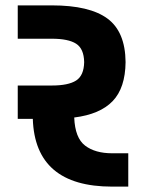

<svg xmlns="http://www.w3.org/2000/svg" viewBox="-20 -694 534 714"><path d="M457 -124V0H397Q110 0 102 -252H46V-376H173Q234 -376 263 -394.5Q292 -413 293 -463Q292 -513 263 -531.5Q234 -550 173 -550H46V-674H173Q313 -674 379.5 -625Q446 -576 447 -463Q446 -367 399 -318Q352 -269 256 -257Q259 -181 296.5 -152.5Q334 -124 397 -124Z"/></svg>

Font: Biryani Heavy
Style: Regular
Weight: 900
Designer: Dan Reynolds and Mathieu Réguer
Foundry: Dan Reynolds and Mathieu Réguer
Version: Version 1.003; ttfautohint (v1.1) -l 5 -r 5 -G 72 -x 0 -D la